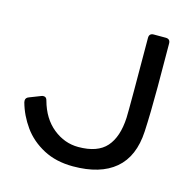

<svg xmlns="http://www.w3.org/2000/svg" viewBox="-108 -843 974 966"><g transform="rotate(15 379.0 -360.0)"><path d="M354 13Q266 13 200 -22Q134 -57 93.5 -113.5Q53 -170 35 -235Q34 -238 34 -244Q34 -259 51 -265L110 -288Q114 -290 121 -290Q136 -290 140 -272Q164 -184 223.5 -136Q283 -88 355 -88Q455 -88 501 -140Q547 -192 552 -293Q553 -313 553 -436L552 -709Q552 -733 576 -733H638Q662 -733 662 -709L663 -484Q663 -345 658 -250Q651 -118 573.5 -52.5Q496 13 354 13Z"/></g></svg>

Font: Shippori Gochic B2 Bold
Style: Regular
Weight: 700
Designer: FONTDASU
Foundry: FONTDASU / Google Inc. / but / Adobe
Version: Version 1.130